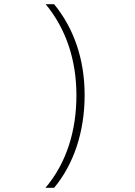

<svg xmlns="http://www.w3.org/2000/svg" viewBox="-20 -734 640 912"><path d="M237 -714H197C296 -594 343 -445 343 -281C343 -115 297 39 196 158H237C330 47 382 -108 382 -282C382 -454 330 -601 237 -714Z"/></svg>

Font: Noto Sans Mono ExtraLight
Style: Regular
Weight: 200
Designer: Monotype Design Team
Foundry: Monotype Imaging Inc.
Version: Version 2.014